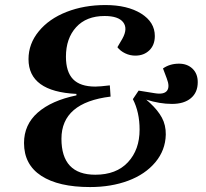

<svg xmlns="http://www.w3.org/2000/svg" viewBox="-20 -735 825 769"><path d="M340.8 14.2Q214.4 14.2 145.3 -30.8Q76.2 -75.7 76.2 -162.1Q76.2 -235.8 131.3 -284.2Q186.5 -332.5 286.1 -353V-358.9Q94.2 -368.2 94.2 -498Q94.2 -559.6 135.3 -609.6Q176.3 -659.7 246.6 -687.3Q316.9 -714.8 401.9 -714.8Q490.2 -714.8 545.2 -680.7Q600.1 -646.5 600.1 -590.8Q600.1 -554.7 578.1 -533.4Q556.2 -512.2 522 -512.2Q500.5 -512.2 481.2 -521.5Q461.9 -530.8 450.2 -545.9L470.2 -580.1Q492.7 -620.6 473.4 -645.8Q454.1 -670.9 398.9 -670.9Q325.7 -670.9 284.9 -626Q244.1 -581.1 244.1 -507.8Q244.1 -447.3 272.7 -417.7Q301.3 -388.2 361.8 -388.2Q379.9 -388.2 419.9 -393.1L422.9 -348.1Q226.1 -324.2 226.1 -179.2Q226.1 -35.2 361.8 -35.2Q445.8 -35.2 492.4 -85.2Q539.1 -135.3 539.1 -215.8Q539.1 -285.6 512.2 -337.9L535.2 -372.1L599.1 -361.8Q636.2 -355.5 648.7 -371.3Q661.1 -387.2 647.9 -420.9L632.8 -460.9Q660.2 -480 696.8 -480Q730 -480 751 -460Q772 -439.9 772 -405.8Q772 -364.7 744.6 -341.8Q717.3 -318.8 668.9 -318.8Q619.6 -318.8 565.9 -335.9L580.1 -323.2Q612.3 -293.5 628.4 -263.7Q644.5 -233.9 644 -195.8Q642.6 -133.3 602.1 -85Q561.5 -36.6 493.4 -11.2Q425.3 14.2 340.8 14.2Z"/></svg>

Font: Literata SemiBold
Style: Italic
Weight: 650
Italic angle: -2.39999°
Designer: Latin by Veronika Burian and Jose Scaglione. Greek by Irene Vlachou. Cyrillic by Vera Evstafieva
Foundry: TypeTogether
Version: Version 3.021